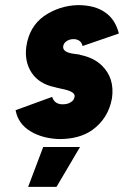

<svg xmlns="http://www.w3.org/2000/svg" viewBox="-20 -532 485 751"><path d="M90 199H201L293 43H149ZM445 -401Q431 -456 392 -483Q352 -512 284 -512Q212 -510 152 -469Q94 -427 83 -350Q75 -291 104 -247Q118 -226 141 -211.5Q164 -197 195 -191Q200 -189 206.5 -188Q213 -187 219 -185Q273 -175 272 -156Q271 -141 258 -133Q246 -124 225 -124Q193 -124 184 -153L41 -101Q51 -47 100 -18Q147 10 212 12Q289 12 339 -22Q404 -68 418 -148Q429 -226 379 -275Q348 -306 295 -317Q291 -319 284 -319.5Q277 -320 266 -322Q226 -328 227 -349Q228 -362 239 -370Q251 -379 268 -379Q281 -379 291 -372Q300 -365 303 -352Z"/></svg>

Font: Unageo
Style: ExtraBold-Italic
Weight: 800
Designer: Richard Sepsi
Foundry: Richard Sepsi
Version: Version 2.000